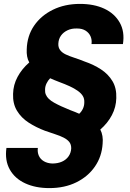

<svg xmlns="http://www.w3.org/2000/svg" viewBox="-20 -732 668 984"><path d="M233 232Q162 232 109 207.5Q56 183 30 136.5Q4 90 13 26H174Q171 48 179 66Q187 84 205 94.5Q223 105 248 106Q276 106 297.5 96.5Q319 87 331.5 69Q344 51 345 28Q345 8 335 -4.5Q325 -17 306.5 -26.5Q288 -36 263 -44Q238 -52 210 -62Q165 -79 127 -103.5Q89 -128 67 -164.5Q45 -201 47 -251Q48 -297 70 -338Q92 -379 130 -412Q122 -426 119 -443Q116 -460 117 -479Q119 -548 154.5 -600Q190 -652 251 -682Q312 -712 390 -712Q462 -712 514.5 -687.5Q567 -663 593.5 -616.5Q620 -570 610 -506H449Q452 -528 444 -546Q436 -564 418.5 -575Q401 -586 375 -586Q348 -587 326.5 -577Q305 -567 292.5 -549.5Q280 -532 279 -508Q278 -489 288 -475.5Q298 -462 317 -453Q336 -444 361 -436Q386 -428 413 -417Q460 -401 497.5 -376.5Q535 -352 556.5 -316Q578 -280 576 -229Q575 -183 553.5 -142Q532 -101 494 -68Q502 -53 505 -34.5Q508 -16 506 4Q502 70 466.5 121.5Q431 173 371 202.5Q311 232 233 232ZM386 -149Q398 -160 405 -175Q412 -190 412 -207Q413 -226 404.5 -240Q396 -254 378.5 -266.5Q361 -279 337 -290Q313 -301 283 -312Q272 -316 259 -321.5Q246 -327 237 -331Q226 -320 218.5 -304.5Q211 -289 211 -273Q210 -259 215 -247Q220 -235 230.5 -225Q241 -215 257 -206Q273 -197 293.5 -187.5Q314 -178 339 -168Q353 -163 365 -158Q377 -153 386 -149Z"/></svg>

Font: DM Sans 16pt Black
Style: Italic
Weight: 900
Italic angle: -10°
Version: Version 4.004;gftools[0.9.30]